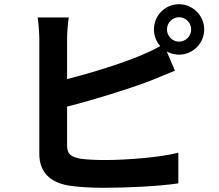

<svg xmlns="http://www.w3.org/2000/svg" viewBox="-20 -850 1040 913"><path d="M831 -652C800 -652 774 -678 774 -710C774 -742 800 -768 831 -768C863 -768 889 -742 889 -710C889 -678 863 -652 831 -652ZM299 -663C299 -691 302 -736 307 -767H159C164 -736 167 -685 167 -663V-118C167 -32 217 16 304 32C347 39 407 43 472 43C582 43 734 36 828 22V-124C746 -102 584 -89 480 -89C435 -89 394 -91 364 -95C319 -104 299 -115 299 -158V-343C429 -376 593 -427 695 -466C728 -479 773 -498 812 -514L773 -605C790 -596 810 -590 831 -590C897 -590 951 -644 951 -710C951 -776 897 -830 831 -830C765 -830 712 -776 712 -710C712 -680 723 -652 742 -631C709 -612 680 -599 649 -586C560 -549 418 -504 299 -474Z"/></svg>

Font: Noto Sans Japanese Bold
Style: Bold
Weight: 700
Designer: Ryoko NISHIZUKA (kana & ideographs); Paul D. Hunt (Latin, Greek & Cyrillic); Wenlong ZHANG (bopomofo); Sandoll Communica
Foundry: Adobe Systems Incorporated
Version: Version 1.000;PS 1;hotconv 1.0.78;makeotf.lib2.5.61930